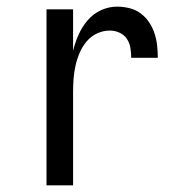

<svg xmlns="http://www.w3.org/2000/svg" viewBox="-20 -558 540 578"><path d="M120 0H200V-281Q200 -301 201.5 -321Q203 -341 207.5 -361Q212 -381 220 -399.5Q228 -418 241 -433.5Q254 -449 272.5 -457.5Q291 -466 311 -466Q326 -466 340 -459.5Q354 -453 362 -441Q370 -429 372.5 -414Q375 -399 375 -384H455Q455 -403 453 -421.5Q451 -440 445 -458Q439 -476 428.5 -491.5Q418 -507 403 -518Q388 -529 369.5 -533.5Q351 -538 332 -538Q307 -538 283.5 -527Q260 -516 243.5 -496.5Q227 -477 216.5 -453.5Q206 -430 200 -405V-530H120Z"/></svg>

Font: Iosevka SS09
Style: Regular
Weight: 400
Monospace: yes
Designer: Belleve Invis
Foundry: Belleve Invis
Version: Version 5.2.1; ttfautohint (v1.8.3)